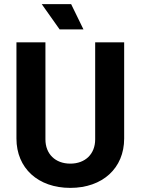

<svg xmlns="http://www.w3.org/2000/svg" viewBox="-20 -906 684 934"><path d="M386 -763 326 -886H183L270 -763ZM322 8C479 8 584 -88 584 -232V-700H443V-228C443 -157 395 -110 322 -110C249 -110 201 -157 201 -228V-700H60V-232C60 -88 165 8 322 8Z"/></svg>

Font: Arthouse Owned
Style: Bold
Weight: 700
Designer: Jeremy Tribby
Foundry: Tribby Type
Version: Version 1.000;PS 001.000;hotconv 1.0.88;makeotf.lib2.5.64775